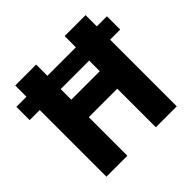

<svg xmlns="http://www.w3.org/2000/svg" viewBox="-178 -888 1063 1063"><g transform="rotate(-45 353.5 -357.0)"><path d="M78 0V-522H-1V-626H78V-714H242V-626H465V-714H629V-626H708V-522H629V0H465V-302H242V0ZM242 -439H465V-522H242Z"/></g></svg>

Font: Noto Sans Devanagari SemiCondensed ExtraBold
Style: Regular
Weight: 800
Width: 4
Designer: Jelle Bosma - Monotype Design Team
Foundry: Monotype Imaging Inc.
Version: Version 2.004; ttfautohint (v1.8.4.7-5d5b)